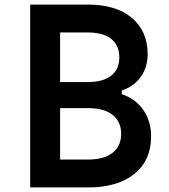

<svg xmlns="http://www.w3.org/2000/svg" viewBox="-20 -820 740 840"><path d="M112 0V-800H365Q487 -800 556.5 -742Q626 -684 626 -583Q626 -526 596 -484Q566 -442 513 -424V-408Q573 -388 607 -339Q641 -290 641 -223Q641 -118 567.5 -59Q494 0 366 0ZM243 -461H364Q431 -461 466.5 -489Q502 -517 502 -569Q502 -622 466.5 -650Q431 -678 364 -678H243ZM243 -122H365Q435 -122 472.5 -151.5Q510 -181 510 -234Q510 -288 472.5 -317.5Q435 -347 365 -347H243Z"/></svg>

Font: Martian Mono Medium
Style: Regular
Weight: 500
Monospace: yes
Designer: Roman Shamin
Foundry: Evil Martians
Version: Version 1.000; ttfautohint (v1.8.4.7-5d5b)